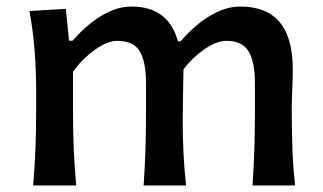

<svg xmlns="http://www.w3.org/2000/svg" viewBox="-20 -568 988 588"><path d="M753.4 0Q757.3 -58.6 759 -112.5Q760.7 -166.5 760.7 -228.5V-313.5Q760.7 -377.9 741.5 -410.4Q722.2 -442.9 672.9 -442.9Q643.6 -442.9 607.2 -418Q570.8 -393.1 542 -356Q541.5 -322.8 540.5 -277.8Q539.6 -232.9 539.6 -199.7Q539.6 -145 542 -97.7Q544.4 -50.3 549.8 0H419.9Q423.8 -58.6 425.5 -112.5Q427.2 -166.5 427.2 -228.5V-313.5Q427.2 -377.9 408.2 -410.4Q389.2 -442.9 338.9 -442.9Q308.6 -442.9 270.3 -415.3Q231.9 -387.7 203.6 -348.6V-228.5Q203.6 -166.5 205.8 -112.5Q208 -58.6 213.4 0H81.5Q86.4 -58.6 88.6 -113.3Q90.8 -168 90.8 -234.4V-287.6Q90.8 -347.2 86.2 -409.7Q81.5 -472.2 70.3 -534.2L181.6 -541L191.4 -443.4H202.6Q223.6 -468.3 252.2 -492.4Q280.8 -516.6 314.2 -532.2Q347.7 -547.9 382.8 -547.9Q496.1 -547.9 524.9 -441.4H533.2Q555.7 -468.3 585 -492.7Q614.3 -517.1 647.7 -532.5Q681.2 -547.9 716.3 -547.9Q876.5 -547.9 876.5 -356.9Q876.5 -322.3 875 -290.8Q873.5 -259.3 873.5 -234.4Q873.5 -168 875.5 -113.3Q877.4 -58.6 883.8 0Z"/></svg>

Font: Pinar DS4-Medium
Style: Regular
Weight: 500
Designer: Amin Abedi
Version: Version 2.000